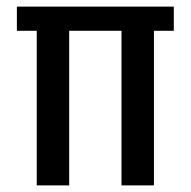

<svg xmlns="http://www.w3.org/2000/svg" viewBox="-20 -560 576 580"><path d="M189 -467V0H91V-467ZM505 -540V-467H31V-540ZM445 -467V0H347V-467Z"/></svg>

Font: Pathway Extreme Condensed Medium
Style: Regular
Weight: 500
Width: 3
Version: Version 1.001;gftools[0.9.26]